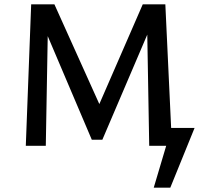

<svg xmlns="http://www.w3.org/2000/svg" viewBox="-20 -678 939 893"><path d="M772 195H695L753 0H674L665 -517L456 -28H407L202 -510L193 0H100L125 -658H233L442 -194L644 -658H749L776 -83H885Z"/></svg>

Font: Ysabeau Infant Semibold
Style: Regular
Weight: 600
Designer: Christian Thalmann (Catharsis Fonts)
Version: Version 0.003